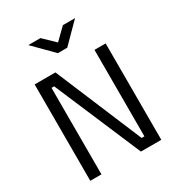

<svg xmlns="http://www.w3.org/2000/svg" viewBox="-212 -1057 1102 1192"><g transform="rotate(-30 338.5 -461.0)"><path d="M84 0V-691H233L493 -71H513V-691H593V0H447L183 -620H164V0ZM306 -787 172 -922H259L340 -844L420 -922H507L373 -787Z"/></g></svg>

Font: Cairo
Style: Regular
Weight: 400
Designer: Mohamed Gaber, Accademia di Belle Arti di Urbino
Foundry: Kief Type Foundry, Accademia di Belle Arti di Urbino
Version: Version 3.120